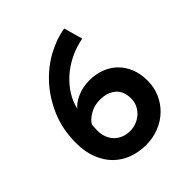

<svg xmlns="http://www.w3.org/2000/svg" viewBox="-198 -848 996 996"><g transform="rotate(-45 300.0 -350.0)"><path d="M546 -217Q546 -168 527.5 -126Q509 -84 477 -53Q445 -22 400.5 -4Q356 14 305 14Q253 14 207.5 -2.5Q162 -19 128 -52Q94 -85 74 -135Q54 -185 54 -251Q54 -350 88.5 -431Q123 -512 177 -571.5Q231 -631 298 -667.5Q365 -704 431 -714L460 -611Q407 -601 361 -578.5Q315 -556 279 -524Q243 -492 218.5 -453Q194 -414 185 -372Q205 -397 245 -414.5Q285 -432 333 -432Q378 -432 417 -417.5Q456 -403 484.5 -375.5Q513 -348 529.5 -308Q546 -268 546 -217ZM420 -212Q420 -266 387.5 -294Q355 -322 300 -322Q260 -322 228 -304Q196 -286 181 -262Q179 -251 178.5 -237.5Q178 -224 178 -216Q178 -192 186 -170Q194 -148 209.5 -131.5Q225 -115 247 -105.5Q269 -96 298 -96Q321 -96 343 -104.5Q365 -113 382 -128Q399 -143 409.5 -164.5Q420 -186 420 -212Z"/></g></svg>

Font: PT Mono
Style: Bold
Weight: 700
Monospace: yes
Designer: A.Korolkova, I.Chaeva
Foundry: ParaType Ltd
Version: Version 1.000 OFL